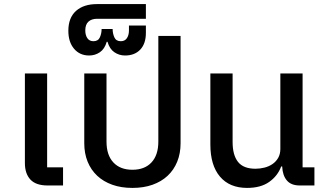

<svg xmlns="http://www.w3.org/2000/svg" viewBox="-20 -909 1595 941"><path d="M213 0Q156 0 129 -29Q102 -58 102 -110V-549H211V-89H289V0Z M629 12Q574 12 530.5 -3.5Q487 -19 456.5 -47.5Q426 -76 409.5 -116.5Q393 -157 393 -207V-549H502V-215Q502 -149 535.5 -113Q569 -77 629 -77Q689 -77 722.5 -113Q756 -149 756 -215V-733H865V-207Q865 -157 848.5 -116.5Q832 -76 801.5 -47.5Q771 -19 727.5 -3.5Q684 12 629 12Z M417 -637Q371 -637 343 -670Q315 -703 315 -758Q315 -822 352.5 -855.5Q390 -889 456 -889H695V-817H456Q429 -817 413.5 -803Q398 -789 398 -760Q398 -737 408 -722Q418 -707 438 -707Q461 -707 469.5 -726Q478 -745 478 -767H532Q532 -745 540.5 -726Q549 -707 572 -707Q592 -707 602 -722Q612 -737 612 -760V-784H695V-748Q695 -695 667.5 -666Q640 -637 593 -637Q564 -637 540.5 -653Q517 -669 507 -704H503Q493 -669 469.5 -653Q446 -637 417 -637Z M1191 12Q1105 12 1058 -43.5Q1011 -99 1011 -201V-549H1120V-213Q1120 -149 1146.5 -115.5Q1173 -82 1232 -82Q1254 -82 1276 -87.5Q1298 -93 1315.5 -105Q1333 -117 1343.5 -135.5Q1354 -154 1354 -179V-549H1463V-89H1521V0H1449Q1407 0 1386 -24.5Q1365 -49 1363 -93H1358Q1341 -47 1299.5 -17.5Q1258 12 1191 12Z"/></svg>

Font: IBM Plex Thai Medium
Style: Regular
Weight: 500
Designer: Mike Abbink, Paul van der Laan, Pieter van Rosmalen, Ben Mitchell, Mark Frömberg
Foundry: Bold Monday
Version: Version 1.0